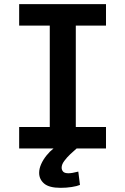

<svg xmlns="http://www.w3.org/2000/svg" viewBox="-20 -713 600 922"><path d="M271 189Q216 189 192 168.5Q168 148 168 117Q168 97 177.5 75.5Q187 54 203 34Q219 14 237 0H72V-103H219V-590H72V-693H489V-590H344V-103H489V0H348Q335 11 318 27Q301 43 288.5 60Q276 77 276 92Q276 103 283 111Q290 119 309 119Q317 119 329 117Q341 115 356 111L364 175Q350 181 324.5 185Q299 189 271 189Z"/></svg>

Font: Ubuntu Sans Mono SemiBold
Style: Regular
Weight: 600
Monospace: yes
Designer: Dalton Maag Ltd
Foundry: Dalton Maag Ltd
Version: Version 1.006